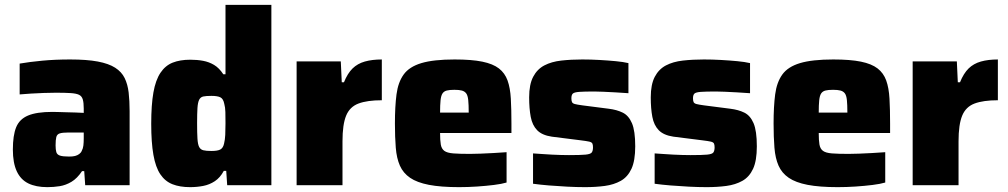

<svg xmlns="http://www.w3.org/2000/svg" viewBox="-20 -763 4153 791"><path d="M175 8Q128 8 96.5 -7.5Q65 -23 49 -57.5Q33 -92 33 -147Q33 -205 46.5 -238.5Q60 -272 95.5 -287Q131 -302 196 -302Q205 -302 220 -301.5Q235 -301 253.5 -300.5Q272 -300 290.5 -299.5Q309 -299 325 -298V-316Q325 -340 321 -353.5Q317 -367 305.5 -372.5Q294 -378 271 -379.5Q248 -381 210 -381Q187 -381 160.5 -380Q134 -379 108 -377.5Q82 -376 61 -374V-501Q101 -508 154 -513Q207 -518 269 -518Q338 -518 383 -509.5Q428 -501 454.5 -484Q481 -467 493.5 -441.5Q506 -416 510 -382Q514 -348 514 -305V0H331L327 -58H318Q298 -28 274.5 -14Q251 0 226 4Q201 8 175 8ZM265 -118Q280 -118 289.5 -120.5Q299 -123 306.5 -128.5Q314 -134 317 -142Q322 -151 323.5 -163.5Q325 -176 325 -193V-217H260Q238 -217 226.5 -213.5Q215 -210 212 -198.5Q209 -187 209 -164Q209 -147 212 -136.5Q215 -126 227 -122Q239 -118 265 -118Z M763 8Q721 8 690.5 -4Q660 -16 640.5 -45Q621 -74 612 -125Q603 -176 603 -253Q603 -331 612 -382Q621 -433 641 -463Q661 -493 691.5 -505Q722 -517 764 -517Q792 -517 816.5 -512.5Q841 -508 862 -495.5Q883 -483 900 -457H909V-743H1098V0H916L912 -59H902Q887 -31 865 -16.5Q843 -2 817 3Q791 8 763 8ZM851 -141Q876 -141 887.5 -147Q899 -153 903 -171Q907 -187 908 -207.5Q909 -228 909 -255Q909 -282 908.5 -301.5Q908 -321 904 -335Q900 -356 888 -362Q876 -368 851 -368Q829 -368 817.5 -365.5Q806 -363 800.5 -352Q795 -341 793.5 -318Q792 -295 792 -255Q792 -215 793.5 -191.5Q795 -168 800.5 -157.5Q806 -147 817.5 -144Q829 -141 851 -141Z M1202 0V-510H1384L1388 -424H1397Q1412 -461 1432.5 -481Q1453 -501 1483 -509.5Q1513 -518 1553 -518V-350Q1493 -350 1457 -336.5Q1421 -323 1406 -286.5Q1391 -250 1391 -181V0Z M1871 8Q1796 8 1747 -1.5Q1698 -11 1669.5 -30.5Q1641 -50 1627.5 -80.5Q1614 -111 1610.5 -154.5Q1607 -198 1607 -254Q1607 -324 1613.5 -374Q1620 -424 1643 -456Q1666 -488 1716 -503Q1766 -518 1853 -518Q1923 -518 1967 -509Q2011 -500 2035.5 -481Q2060 -462 2071 -431.5Q2082 -401 2084.5 -356.5Q2087 -312 2087 -254V-215H1793Q1793 -185 1796 -167.5Q1799 -150 1810.5 -141.5Q1822 -133 1847.5 -131Q1873 -129 1916 -129Q1935 -129 1959.5 -130Q1984 -131 2012.5 -132.5Q2041 -134 2067 -136V-11Q2047 -5 2014.5 -1Q1982 3 1945 5.5Q1908 8 1871 8ZM1911 -283V-299Q1911 -332 1909 -351Q1907 -370 1900.5 -378.5Q1894 -387 1882.5 -390Q1871 -393 1852 -393Q1832 -393 1820.5 -390Q1809 -387 1803 -378Q1797 -369 1795 -350Q1793 -331 1793 -299H1928Z M2390 8Q2356 8 2317 6Q2278 4 2241.5 1Q2205 -2 2176 -6V-131Q2193 -130 2213 -128.5Q2233 -127 2253 -126Q2273 -125 2291 -124.5Q2309 -124 2324 -124Q2372 -124 2392.5 -126Q2413 -128 2418 -135Q2423 -142 2423 -156Q2423 -166 2420.5 -171.5Q2418 -177 2407.5 -179.5Q2397 -182 2372 -185L2253 -200Q2213 -206 2193 -226.5Q2173 -247 2166.5 -281.5Q2160 -316 2160 -362Q2160 -415 2176.5 -446.5Q2193 -478 2222.5 -493.5Q2252 -509 2292.5 -513.5Q2333 -518 2379 -518Q2413 -518 2449 -516Q2485 -514 2516.5 -511Q2548 -508 2569 -503V-379Q2542 -381 2515 -382.5Q2488 -384 2465.5 -385Q2443 -386 2429 -386Q2387 -386 2366.5 -384.5Q2346 -383 2340 -377.5Q2334 -372 2334 -358Q2334 -348 2336.5 -342.5Q2339 -337 2348 -334.5Q2357 -332 2379 -329L2488 -315Q2521 -311 2545.5 -299Q2570 -287 2583.5 -255.5Q2597 -224 2597 -160Q2597 -101 2581.5 -67.5Q2566 -34 2537.5 -18Q2509 -2 2471.5 3Q2434 8 2390 8Z M2891 8Q2857 8 2818 6Q2779 4 2742.5 1Q2706 -2 2677 -6V-131Q2694 -130 2714 -128.5Q2734 -127 2754 -126Q2774 -125 2792 -124.5Q2810 -124 2825 -124Q2873 -124 2893.5 -126Q2914 -128 2919 -135Q2924 -142 2924 -156Q2924 -166 2921.5 -171.5Q2919 -177 2908.5 -179.5Q2898 -182 2873 -185L2754 -200Q2714 -206 2694 -226.5Q2674 -247 2667.5 -281.5Q2661 -316 2661 -362Q2661 -415 2677.5 -446.5Q2694 -478 2723.5 -493.5Q2753 -509 2793.5 -513.5Q2834 -518 2880 -518Q2914 -518 2950 -516Q2986 -514 3017.5 -511Q3049 -508 3070 -503V-379Q3043 -381 3016 -382.5Q2989 -384 2966.5 -385Q2944 -386 2930 -386Q2888 -386 2867.5 -384.5Q2847 -383 2841 -377.5Q2835 -372 2835 -358Q2835 -348 2837.5 -342.5Q2840 -337 2849 -334.5Q2858 -332 2880 -329L2989 -315Q3022 -311 3046.5 -299Q3071 -287 3084.5 -255.5Q3098 -224 3098 -160Q3098 -101 3082.5 -67.5Q3067 -34 3038.5 -18Q3010 -2 2972.5 3Q2935 8 2891 8Z M3431 8Q3356 8 3307 -1.5Q3258 -11 3229.5 -30.5Q3201 -50 3187.5 -80.5Q3174 -111 3170.5 -154.5Q3167 -198 3167 -254Q3167 -324 3173.5 -374Q3180 -424 3203 -456Q3226 -488 3276 -503Q3326 -518 3413 -518Q3483 -518 3527 -509Q3571 -500 3595.5 -481Q3620 -462 3631 -431.5Q3642 -401 3644.5 -356.5Q3647 -312 3647 -254V-215H3353Q3353 -185 3356 -167.5Q3359 -150 3370.5 -141.5Q3382 -133 3407.5 -131Q3433 -129 3476 -129Q3495 -129 3519.5 -130Q3544 -131 3572.5 -132.5Q3601 -134 3627 -136V-11Q3607 -5 3574.5 -1Q3542 3 3505 5.5Q3468 8 3431 8ZM3471 -283V-299Q3471 -332 3469 -351Q3467 -370 3460.5 -378.5Q3454 -387 3442.5 -390Q3431 -393 3412 -393Q3392 -393 3380.5 -390Q3369 -387 3363 -378Q3357 -369 3355 -350Q3353 -331 3353 -299H3488Z M3740 0V-510H3922L3926 -424H3935Q3950 -461 3970.5 -481Q3991 -501 4021 -509.5Q4051 -518 4091 -518V-350Q4031 -350 3995 -336.5Q3959 -323 3944 -286.5Q3929 -250 3929 -181V0Z"/></svg>

Font: Saira Thin ExtraBold
Style: Regular
Weight: 800
Version: Version 1.101